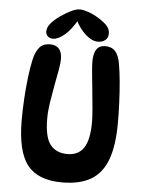

<svg xmlns="http://www.w3.org/2000/svg" viewBox="-61 -961 762 1017"><g transform="rotate(5 320.5 -452.5)"><path d="M307 8Q179 8 122.5 -64Q66 -136 66 -302Q66 -358 69.5 -416.5Q73 -475 79.5 -529.5Q86 -584 95 -624Q104 -666 123.5 -690.5Q143 -715 182 -715Q212 -715 228.5 -697Q245 -679 245 -642Q245 -619 238 -581Q231 -543 222.5 -498Q214 -453 207 -407.5Q200 -362 200 -323Q200 -223 231.5 -183.5Q263 -144 323 -144Q381 -144 409.5 -187Q438 -230 438 -323Q438 -352 434 -397Q430 -442 425 -491Q420 -540 416 -581.5Q412 -623 412 -644Q412 -731 473 -731Q508 -731 527 -709.5Q546 -688 553 -645Q560 -607 565 -553.5Q570 -500 572.5 -442Q575 -384 575 -333Q575 -212 547.5 -137Q520 -62 461 -27Q402 8 307 8ZM324 -913Q340 -913 367.5 -903.5Q395 -894 421 -878Q452 -859 469 -841Q486 -823 486 -798Q486 -776 470.5 -763.5Q455 -751 432 -751Q400 -751 366.5 -780.5Q333 -810 308 -861L323 -864Q288 -802 254 -774Q220 -746 193 -746Q177 -746 166 -755.5Q155 -765 155 -781Q155 -804 173 -825Q191 -846 222 -868Q251 -888 277 -900.5Q303 -913 324 -913Z"/></g></svg>

Font: DynaPuff
Style: Regular
Weight: 400
Designer: Toshi Omagari, Jennifer Daniel
Foundry: Google Fonts
Version: Version 2.000